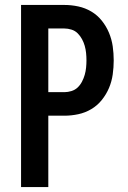

<svg xmlns="http://www.w3.org/2000/svg" viewBox="-20 -755 515 775"><path d="M65 0V-735H240Q268 -735 296 -729Q324 -723 348.5 -708.5Q373 -694 391 -671.5Q409 -649 420 -622.5Q431 -596 435 -568Q439 -540 439 -511Q439 -483 435 -454.5Q431 -426 420 -400Q409 -374 391 -351.5Q373 -329 348.5 -314.5Q324 -300 296 -294Q268 -288 240 -288H175V0ZM175 -383H240Q254 -383 268.5 -387.5Q283 -392 293.5 -402Q304 -412 311 -425.5Q318 -439 322 -453Q326 -467 327.5 -482Q329 -497 329 -511Q329 -526 327.5 -541Q326 -556 322 -570Q318 -584 311 -597Q304 -610 293.5 -620.5Q283 -631 268.5 -635.5Q254 -640 240 -640H175Z"/></svg>

Font: Iosevka QP
Style: Bold
Weight: 700
Designer: Belleve Invis
Foundry: Belleve Invis
Version: Version 20.0.0; ttfautohint (v1.8.4)